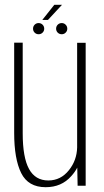

<svg xmlns="http://www.w3.org/2000/svg" viewBox="-20 -773 431 799"><path d="M303 0 301.5 -75.5Q292 -57 276.5 -40Q236 6 170 6Q97.5 6 68.2 -52.8Q39 -111.5 39 -220V-595.5H74.5V-218.5Q74.5 -117.5 100.8 -69.8Q127 -22 181 -22Q233 -22 267 -65Q299.5 -105.5 301 -159V-595H336.5V0ZM140.5 -630.5Q131 -630.5 124.2 -637.2Q117.5 -644 117.5 -653.5Q117.5 -663.5 124.2 -670.2Q131 -677 140.5 -677Q150.5 -677 157.2 -670.2Q164 -663.5 164 -653.5Q164 -644 157.2 -637.2Q150.5 -630.5 140.5 -630.5ZM237 -630.5Q227 -630.5 220.2 -637.2Q213.5 -644 213.5 -653.5Q213.5 -663.5 220.2 -670.2Q227 -677 237 -677Q246.5 -677 253.2 -670.2Q260 -663.5 260 -653.5Q260 -644 253.2 -637.2Q246.5 -630.5 237 -630.5ZM156 -690 206 -753H238L179.5 -690Z"/></svg>

Font: Anybody ExtraLight
Style: Regular
Weight: 200
Designer: Tyler Finck
Foundry: Etcetera Type Company
Version: Version 1.010; ttfautohint (v1.8.3) -l 8 -r 50 -G 200 -x 14 